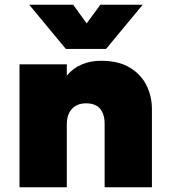

<svg xmlns="http://www.w3.org/2000/svg" viewBox="-20 -792 720 812"><path d="M62.5 0V-520H262.5V-472Q289.5 -504.5 326.8 -519.8Q364 -535 406.5 -535Q481.5 -535 529.2 -506Q577 -477 599.8 -430.5Q622.5 -384 622.5 -331V0H422.5V-268Q422.5 -309.5 403.2 -332.2Q384 -355 343.5 -355Q317.5 -355 299.5 -344Q281.5 -333 272 -313.2Q262.5 -293.5 262.5 -268V0ZM258.5 -585 103.5 -772H289.5L346.5 -693L404.5 -772H583.5L428.5 -585Z"/></svg>

Font: Geologica Roman Black
Style: Regular
Weight: 900
Designer: Sindre Bremnes, Frode Helland
Foundry: Monokrom Skriftforlag AS
Version: Version 1.010;gftools[0.9.28]